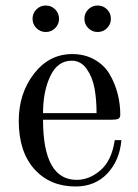

<svg xmlns="http://www.w3.org/2000/svg" viewBox="-20 -664 500 696"><path d="M136 -254H330Q330 -304 322.5 -344.5Q315 -385 294 -414.5Q273 -444 240 -444Q189 -444 162.5 -388.5Q136 -333 136 -254ZM48 -226Q48 -325 103 -396.5Q158 -468 242 -468Q288 -468 323.5 -447.5Q359 -427 378 -394Q397 -361 406.5 -324Q416 -287 416 -248Q416 -237 409 -233.5Q402 -230 385 -230H136Q136 -12 258 -12Q304 -12 344.5 -47Q385 -82 396 -156H420Q414 -83 369.5 -35.5Q325 12 254 12Q161 12 104.5 -51Q48 -114 48 -226ZM300 -562Q286 -576 286 -596Q286 -616 300 -630Q314 -644 334 -644Q354 -644 368 -630Q382 -616 382 -596Q382 -576 368 -562Q354 -548 334 -548Q314 -548 300 -562ZM112 -562Q98 -576 98 -596Q98 -616 112 -630Q126 -644 146 -644Q166 -644 180 -630Q194 -616 194 -596Q194 -576 180 -562Q166 -548 146 -548Q126 -548 112 -562Z"/></svg>

Font: Old Standard TT
Style: Regular
Weight: 400
Designer: Alexey Kryukov <alexios@thessalonica.org.ru>
Version: Version 2.2